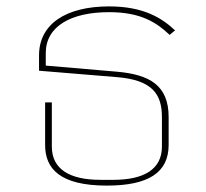

<svg xmlns="http://www.w3.org/2000/svg" viewBox="-20 -568 643 600"><path d="M314 12C444 12 507 -29 507 -115V-202C507 -302 447 -335 345 -344L123 -363V-402C123 -486 202 -530 321 -530C421 -530 470 -497 510 -459L527 -473C486 -512 428 -548 321 -548C186 -548 102 -493 102 -395V-347L345 -327C458 -318 486 -272 486 -202V-110C486 -39 430 -6 334 -6H294C198 -6 142 -39 142 -110V-248H121V-115C121 -41 167 12 314 12Z"/></svg>

Font: IBM Plex Sans Thai Looped Thin
Style: Regular
Weight: 100
Designer: Mike Abbink, Paul van der Laan, Pieter van Rosmalen, Ben Mitchell, Mark Frömberg
Foundry: Bold Monday
Version: Version 1.1